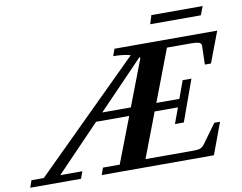

<svg xmlns="http://www.w3.org/2000/svg" viewBox="-158 -925 1316 1042"><g transform="rotate(-10 500.5 -403.5)"><path d="M722.7 -760.3 737.3 -808.1H1020L1001.5 -760.3ZM-72.8 0.5 -59.1 -38.6H8.8L589.4 -613.3Q549.8 -624.5 494.6 -624.5L508.3 -663.1H1074.7L1010.3 -493.2H976.6L979.5 -596.2Q979.5 -609.9 966.6 -614.7Q953.6 -619.6 921.9 -619.6H790L681.2 -334H808.1L843.3 -430.7H891.6L809.6 -203.6H760.7L792.5 -290H664.1L570.3 -43.9H839.8Q861.8 -43.9 874 -49.3Q886.2 -54.7 896 -68.4L972.2 -173.3H1003.9L939.5 0H321.3L335 -38.6H427.2L523.9 -290H341.3L99.6 -38.6H221.2L207 0.5ZM638.7 -590.3Q637.7 -590.8 633.3 -593.8L383.3 -334H540.5Z"/></g></svg>

Font: Elstob 8pt
Style: Bold Italic
Weight: 700
Italic angle: -20°
Designer: Peter S. Baker
Version: Version 1.015